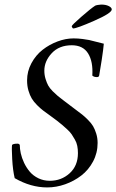

<svg xmlns="http://www.w3.org/2000/svg" viewBox="-20 -820 514 848"><path d="M304.7 -650.4Q324.7 -650.4 344 -647.9Q363.3 -645.5 373.5 -643.3Q383.8 -641.1 406.7 -635Q429.7 -628.9 438.5 -627Q436.5 -603 429.4 -556.2Q422.4 -509.3 418 -486.3Q416.5 -479.5 408.2 -479.5Q394.5 -479.5 387.7 -486.3Q391.6 -547.9 369.1 -584Q346.7 -620.1 296.9 -620.1Q241.2 -620.1 208.5 -585Q175.8 -549.8 175.8 -507.8Q175.8 -488.8 181.2 -471.4Q186.5 -454.1 192.9 -442.4Q199.2 -430.7 213.1 -416.7Q227.1 -402.8 235.4 -396Q243.7 -389.2 262.2 -375.2Q280.8 -361.3 288.1 -355.5Q296.4 -349.1 314.7 -335.4Q333 -321.8 343.3 -313.7Q353.5 -305.7 368.4 -290.8Q383.3 -275.9 391.1 -262.7Q398.9 -249.5 405 -230Q411.1 -210.4 411.1 -188.5Q411.1 -144.5 391.1 -106.9Q371.1 -69.3 339.1 -44.7Q307.1 -20 267.8 -6.1Q228.5 7.8 188.5 7.8Q115.7 7.8 44.9 -33.2Q36.6 -67.9 33.9 -117.4Q31.2 -167 33.2 -179.7Q37.6 -185.5 57.6 -185.5Q64.5 -185.5 67.4 -179.7Q67.4 -162.6 71.8 -142.6Q76.2 -122.6 86.4 -100.8Q96.7 -79.1 111.6 -61.5Q126.5 -43.9 149.4 -32.7Q172.4 -21.5 200.2 -21.5Q251 -21.5 287.6 -54.7Q324.2 -87.9 324.2 -143.6Q324.2 -160.6 321.3 -175.5Q318.4 -190.4 310.5 -203.9Q302.7 -217.3 296.6 -226.6Q290.5 -235.8 276.9 -248.5Q263.2 -261.2 255.9 -267.3Q248.5 -273.4 231.4 -287.1Q220.7 -295.4 201.4 -309.3Q182.1 -323.2 170.4 -332Q158.7 -340.8 143.8 -355.7Q128.9 -370.6 120.4 -384.8Q111.8 -398.9 105.7 -419.7Q99.6 -440.4 99.6 -464.8Q99.6 -505.4 118.9 -541Q138.2 -576.7 168.2 -600.1Q198.2 -623.5 234.4 -637Q270.5 -650.4 304.7 -650.4ZM302.7 -694.3Q301.8 -694.3 299.3 -698.2Q296.9 -702.1 296.9 -704.1Q296.9 -709 339.1 -745.8Q381.3 -782.7 400.4 -794.9Q402.3 -796.4 411.9 -798.1Q421.4 -799.8 426.8 -799.8Q447.3 -799.8 460.4 -793.2Q473.6 -786.6 473.6 -778.3Q473.6 -762.2 396.2 -728.3Q318.8 -694.3 302.7 -694.3Z"/></svg>

Font: Amiri
Style: Slanted
Weight: 400
Italic angle: 9°
Designer: Khaled Hosny
Version: Version 000.107